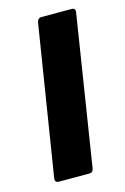

<svg xmlns="http://www.w3.org/2000/svg" viewBox="-85 -537 379 580"><g transform="rotate(-15 104.5 -247.0)"><path d="M27 0Q14 0 15 -12L90 -481Q93 -494 103 -494H198Q211 -494 209 -481L135 -12Q133 0 122 0Z"/></g></svg>

Font: Sofia Sans Condensed ExtraBold
Style: Italic
Weight: 800
Italic angle: -9°
Version: Version 4.100